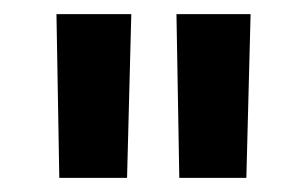

<svg xmlns="http://www.w3.org/2000/svg" viewBox="-20 -705 435 272"><path d="M329 -453H234L230 -685H335ZM160 -453H64L60 -685H166Z"/></svg>

Font: Titillium Web[RUS by Daymarius]
Style: Regular
Weight: 600
Designer: Cyrillization by Daymarius
Foundry: Cyrillization by Daymarius
Version: Version 1.002 September 11, 2018